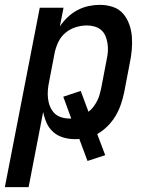

<svg xmlns="http://www.w3.org/2000/svg" viewBox="-51 -562 621 792"><path d="M-31 210 113 -530H211L196 -453Q210 -474 228.5 -491.5Q247 -509 269 -520.5Q291 -532 314.5 -537Q338 -542 361 -542Q389 -542 414.5 -533.5Q440 -525 456.5 -506Q473 -487 482 -462Q491 -437 493 -410.5Q495 -384 492.5 -356Q490 -328 484 -300L461 -180Q456 -156 447.5 -131Q439 -106 425.5 -83.5Q412 -61 392.5 -41.5Q373 -22 350 -9L383 78L310 102L276 11Q271 12 266.5 12Q262 12 258 12Q233 12 209.5 5Q186 -2 168.5 -17.5Q151 -33 141.5 -54.5Q132 -76 127 -100L67 210ZM236 -73H243L210 -163L282 -187L314 -101Q326 -110 334.5 -121.5Q343 -133 349.5 -145.5Q356 -158 359.5 -170.5Q363 -183 366 -196L389 -316Q393 -333 394 -350Q395 -367 392.5 -383Q390 -399 384 -413.5Q378 -428 366.5 -438Q355 -448 339.5 -452.5Q324 -457 307 -457Q285 -457 262 -450Q239 -443 220 -427.5Q201 -412 190.5 -390.5Q180 -369 175 -347L152 -227Q148 -209 146.5 -191Q145 -173 147 -155.5Q149 -138 155.5 -122.5Q162 -107 173 -95.5Q184 -84 201 -78.5Q218 -73 236 -73Z"/></svg>

Font: Lode Dark
Style: Bold Italic
Weight: 700
Italic angle: -11°
Monospace: yes
Designer: Belleve Invis
Foundry: Belleve Invis
Version: Version 29.2.0; ttfautohint (v1.8.3)